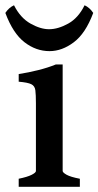

<svg xmlns="http://www.w3.org/2000/svg" viewBox="-40 -716 377 736"><path d="M31.7 0V-30.8Q64.9 -37.6 81.3 -45.9Q97.7 -54.2 97.7 -60.5V-319.8Q97.7 -353.5 95.5 -370.1Q93.3 -386.7 79.8 -393.3Q66.4 -399.9 31.7 -402.8V-432.1Q69.8 -438 106.7 -447.3Q143.6 -456.5 173.8 -468.8H200.2V-60.5Q200.2 -54.7 215.3 -46.1Q230.5 -37.6 266.1 -30.8V0ZM149.9 -520Q98.1 -520 54 -554Q9.8 -587.9 -19.5 -666.5Q-5.9 -687 13.7 -695.8Q38.1 -647.5 76.7 -625.7Q115.2 -604 147.9 -604Q182.6 -604 221.4 -625.5Q260.3 -647 284.2 -695.8Q303.2 -687.5 317.4 -666.5Q288.1 -587.9 242.9 -554Q197.8 -520 149.9 -520Z"/></svg>

Font: David Libre Medium
Style: Regular
Weight: 500
Designer: Ismar David, J. Victor Gaultney, Annie Olsen and Meir Sadan
Foundry: Monotype Imaging Inc. & SIL International
Version: Version 1.100; ttfautohint (v1.8.4.7-5d5b)